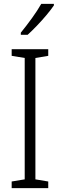

<svg xmlns="http://www.w3.org/2000/svg" viewBox="-20 -967 309 987"><path d="M228 0H40V-34L107 -45V-669L40 -680V-714H228V-680L162 -669V-45L228 -34ZM257 -939Q242 -917 218.5 -889Q195 -861 169 -834Q143 -807 122 -788H87V-799Q117 -836 144.5 -874Q172 -912 192 -947H257Z"/></svg>

Font: Noto Sans Condensed Light
Style: Regular
Weight: 300
Width: 3
Designer: Monotype Design Team
Foundry: Monotype Imaging Inc.
Version: Version 2.013; ttfautohint (v1.8.4.7-5d5b)